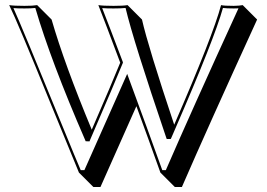

<svg xmlns="http://www.w3.org/2000/svg" viewBox="-20 -668 1047 754"><path d="M340.3 -158.7Q419.9 -342.3 452.1 -421.9Q390.6 -586.4 366.2 -647.9Q384.3 -645 425.8 -645Q463.9 -645 481 -647.9L537.6 -591.3Q561.5 -485.4 664.1 -178.2Q816.9 -529.8 848.1 -647.9Q860.8 -645 897.9 -645Q921.4 -645.5 933.1 -647.9L989.7 -591.3Q795.4 -166.5 694.3 66.4H666.5L609.9 9.8Q567.4 -109.9 515.6 -251L374.5 66.4H346.7L290 9.8Q256.3 -70.8 178.2 -262.7Q47.9 -584 16.1 -647.9Q34.2 -645 76.2 -645Q109.4 -645 126 -647.9L182.6 -591.3Q232.9 -417 340.3 -158.7ZM653.3 -127.9 650.4 -122.1H634.8L632.3 -128.9Q503.9 -506.8 473.1 -636.7Q456.1 -634.8 425.8 -634.8Q396.5 -634.8 381.3 -636.2Q407.7 -569.3 461.9 -425.8L462.9 -421.9L461.4 -418.5Q434.1 -350.6 334 -119.1L331.5 -112.8L316.4 -113.3L314 -119.1Q179.7 -428.2 118.7 -636.7Q102.5 -634.8 76.2 -634.8Q47.9 -634.8 32.7 -636.2Q59.1 -580.1 239.3 -138.7Q272.9 -56.2 296.9 0H311.5L479.5 -377.9L487.8 -355Q558.6 -163.6 617.2 0H631.3Q731.4 -231 916.5 -635.3Q908.7 -634.8 897.9 -634.8Q869.1 -634.8 855.5 -636.7Q822.3 -516.6 666 -157.2Q658.2 -139.2 653.3 -127.9Z"/></svg>

Font: Linux Biolinum Shadow O
Style: Regular
Weight: 400
Designer: Philipp H. Poll
Foundry: Philipp H. Poll
Version: Version 1.0.4